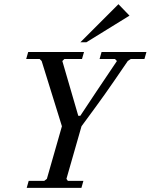

<svg xmlns="http://www.w3.org/2000/svg" viewBox="-20 -914 732 934"><path d="M400.4 -708.5H371.1L556.2 -893.6L609.9 -837.9ZM303.2 -43.9 310.1 -34.2H385.7L376 0H109.9L119.6 -34.2H195.3L208 -43.9L281.2 -299.8L182.6 -617.2L172.9 -627H107.4L117.2 -661.1H388.7L378.9 -627H293L283.2 -617.2L360.8 -350.6H370.6Q437 -451.7 548.8 -617.2L539.1 -627H464.4L474.1 -661.1H692.4L682.6 -627H616.2L601.6 -617.2Q526.4 -506.8 490.7 -456.5Q455.1 -406.2 376.5 -299.8Z"/></svg>

Font: Happy Times at the IKOB Italic
Style: Regular
Weight: 400
Designer: Lucas Le Bihan
Foundry: Lucas Le Bihan
Version: Version 1.000;PS 1.0;hotconv 1.0.88;makeotf.lib2.5.647800